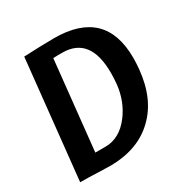

<svg xmlns="http://www.w3.org/2000/svg" viewBox="-152 -772 868 899"><g transform="rotate(-30 282.0 -322.5)"><path d="M29.3 -2 96.7 -642.6Q176.8 -646.5 259.8 -647.5Q536.1 -647.5 536.1 -382.8Q536.1 -353.5 533.2 -323.2Q518.6 -169.9 430.7 -85.9Q340.8 2 188.5 2Q164.1 2 117.2 0Q70.3 -2 29.3 -2ZM259.8 -569.3Q252.9 -569.3 237.3 -569.3Q221.7 -568.4 210.9 -568.4L160.2 -86.9H214.8Q292 -86.9 347.7 -160.2Q397.5 -225.6 407.2 -313.5Q410.2 -345.7 410.2 -374Q410.2 -569.3 259.8 -569.3Z"/></g></svg>

Font: Puritan
Style: BoldItalic
Weight: 700
Version: 2.1